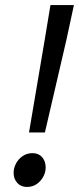

<svg xmlns="http://www.w3.org/2000/svg" viewBox="-20 -729 313 761"><path d="M95 -204 157 -570 180 -709H273L243 -570L158 -204ZM87 12Q63 12 48.5 -4Q34 -20 34 -44Q34 -63 43.5 -81Q53 -99 70 -110.5Q87 -122 109 -122Q133 -122 147 -106Q161 -90 161 -65Q161 -46 151.5 -28.5Q142 -11 125.5 0.5Q109 12 87 12Z"/></svg>

Font: Source Sans 3 ExtraLight Medium
Style: Italic
Weight: 500
Italic angle: -11°
Version: Version 3.052;hotconv 1.1.0;makeotfexe 2.6.0